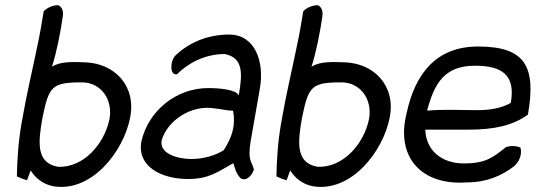

<svg xmlns="http://www.w3.org/2000/svg" viewBox="-20 -678 2062 739"><path d="M63 -204C50 -129 46 -59 45 1C60 8 73 13 84 16L98 -22C115 5 143 31 186 39C333 63 456 -95 481 -226C505 -350 419 -433 311 -438C260 -440 211 -442 180 -421C197 -473 214 -558 222 -617C225 -636 217 -653 204 -658C182 -658 159 -647 148 -634C148 -634 138 -571 130 -531C104 -403 84 -325 63 -204ZM143 -222C168 -345 178 -361 295 -361C370 -361 416 -293 401 -218C381 -123 301 -32 204 -36C120 -50 126 -127 143 -222Z M524 -133C507 -37 601 11 704 11C786 11 820 -18 878 -50C886 -27 887 -13 905 7C932 27 958 -18 957 -27C947 -60 934 -61 944 -130L980 -336C999 -442 961 -545 862 -545C777 -545 707 -513 657 -466C635 -447 631 -387 661 -392C703 -434 767 -470 845 -470C916 -456 914 -397 899 -311C888 -334 822 -339 781 -339C660 -339 551 -253 524 -133ZM602 -137C624 -215 717 -275 803 -261C830 -259 852 -252 877 -252C888 -198 874 -150 841 -100C809 -79 762 -66 716 -66C669 -66 593 -84 602 -137Z M1062 -204C1049 -129 1045 -59 1044 1C1059 8 1072 13 1083 16L1097 -22C1114 5 1142 31 1185 39C1332 63 1455 -95 1480 -226C1504 -350 1418 -433 1310 -438C1259 -440 1210 -442 1179 -421C1196 -473 1213 -558 1221 -617C1224 -636 1216 -653 1203 -658C1181 -658 1158 -647 1147 -634C1147 -634 1137 -571 1129 -531C1103 -403 1083 -325 1062 -204ZM1142 -222C1167 -345 1177 -361 1294 -361C1369 -361 1415 -293 1400 -218C1380 -123 1300 -32 1203 -36C1119 -50 1125 -127 1142 -222Z M1545 -242C1502 -72 1603 37 1778 24C1853 24 1911 -2 1957 -37C1982 -57 1990 -89 1983 -110C1966 -117 1948 -118 1928 -112C1878 -73 1852 -49 1765 -49C1677 -49 1619 -102 1617 -179H1786C1881 -179 1955 -195 2012 -237C2044 -421 2003 -499 1820 -499C1661 -499 1578 -397 1545 -242ZM1624 -252C1652 -360 1693 -425 1808 -425C1912 -425 1965 -390 1946 -282C1913 -263 1870 -254 1817 -254C1754 -254 1685 -258 1624 -252Z"/></svg>

Font: Snowfall
Style: Obl
Weight: 400
Designer: Jasper
Foundry: Cannot Into Space Fonts
Version: Version 0.9